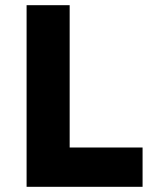

<svg xmlns="http://www.w3.org/2000/svg" viewBox="-20 -720 601 740"><path d="M82.5 0V-700H248.5V-151.5H529.5V0Z"/></svg>

Font: Geologica Roman
Style: Bold
Weight: 700
Designer: Sindre Bremnes, Frode Helland
Foundry: Monokrom Skriftforlag AS
Version: Version 1.010;gftools[0.9.28]